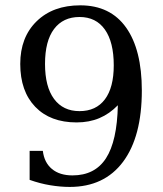

<svg xmlns="http://www.w3.org/2000/svg" viewBox="-20 -699 622 731"><path d="M428.7 -298.3Q397 -265.6 358.4 -249.3Q319.8 -232.9 271.5 -232.9Q171.4 -232.9 114.3 -292.2Q57.1 -351.6 57.1 -455.6Q57.1 -557.1 119.4 -617.9Q181.6 -678.7 285.6 -678.7Q399.9 -678.7 460 -594.2Q520 -509.8 520 -354.5Q520 -178.7 448.5 -83Q377 12.7 245.6 12.7Q210 12.7 171.4 6.3Q132.8 0 92.8 -14.2V-124.5H143.1Q148.4 -80.1 177.7 -55.7Q207 -31.2 255.9 -31.2Q341.3 -31.2 383.5 -96.4Q425.8 -161.6 428.7 -298.3ZM282.7 -634.3Q220.2 -634.3 185.8 -588.6Q151.4 -543 151.4 -455.6Q151.4 -368.7 185.8 -322.3Q220.2 -275.9 282.7 -275.9Q345.7 -275.9 379.4 -320.8Q413.1 -365.7 413.1 -450.2Q413.1 -538.6 379.4 -586.4Q345.7 -634.3 282.7 -634.3Z"/></svg>

Font: KhunPaOh
Style: Regular
Weight: 400
Designer: Khon Soe Zaw Thu
Version: Version 1.00 July 11, 2016, initial release